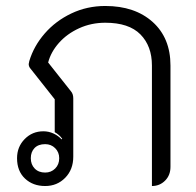

<svg xmlns="http://www.w3.org/2000/svg" viewBox="-20 -613 657 642"><path d="M163 -281 80 -386Q76 -392 76 -399Q76 -401 78 -409Q93 -459 129.5 -501Q166 -543 218.5 -568Q271 -593 332 -593Q431 -593 490.5 -539.5Q550 -486 550 -394V-55Q550 -27 532 -9Q514 9 488 9V-394Q488 -459 449.5 -498Q411 -537 332 -537Q285 -537 244.5 -518.5Q204 -500 177 -469.5Q150 -439 141 -404L217 -308Q225 -299 225 -284V-89Q225 -46 198 -18.5Q171 9 131 9Q90 9 63.5 -16Q37 -41 37 -84Q37 -122 62.5 -148Q88 -174 125 -174Q143 -174 159 -166.5Q175 -159 186 -147L188 -149Q178 -163 163 -171ZM178 -84Q178 -104 164.5 -117.5Q151 -131 131 -131Q108 -131 95.5 -118Q83 -105 83 -84Q83 -63 96 -49.5Q109 -36 131 -36Q151 -36 164.5 -49.5Q178 -63 178 -84Z"/></svg>

Font: K2D ExtraLight
Style: Regular
Weight: 275
Designer: Katatrad Aksorn Co.,Ltd.
Foundry: Cadson Demak Co.,Ltd.
Version: Version 1.000; ttfautohint (v1.6)